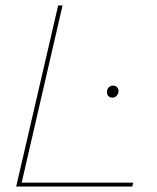

<svg xmlns="http://www.w3.org/2000/svg" viewBox="-20 -680 572 700"><path d="M59 -14H466L462 0H39L192 -660H208ZM390 -324Q381 -324 375.5 -329.5Q370 -335 370 -344Q370 -354 376 -361Q382 -368 392 -368Q401 -368 406.5 -362.5Q412 -357 412 -348Q412 -338 405.5 -331Q399 -324 390 -324Z"/></svg>

Font: Work Sans Thin
Style: Italic
Weight: 250
Italic angle: -13°
Designer: Wei Huang
Foundry: Wei Huang
Version: Version 2.012